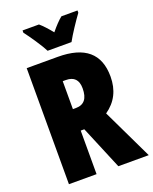

<svg xmlns="http://www.w3.org/2000/svg" viewBox="-168 -1019 885 1110"><g transform="rotate(-20 275.0 -463.5)"><path d="M207 -767H354C375 -806 421 -875 449 -913V-927H350C330 -911 307 -887 280 -854C254 -886 232 -910 212 -927H111V-913C137 -880 190 -802 207 -767ZM250 -714H59V0H229V-268H251L363 0H550L401 -311C466 -356 498 -420 498 -503C498 -644 416 -714 250 -714ZM248 -572C298 -572 323 -546 323 -494C323 -431 298 -400 247 -400H229V-572Z"/></g></svg>

Font: Noto Sans Thai ExtCond Blk
Style: Regular
Weight: 900
Width: 2
Designer: Monotype Design Team
Foundry: Monotype Imaging Inc.
Version: Version 2.002